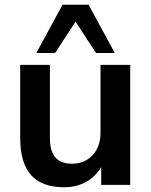

<svg xmlns="http://www.w3.org/2000/svg" viewBox="-20 -778 636 808"><path d="M250 10Q157 10 111 -40.9Q65 -91.9 65 -197V-505H190V-198Q190 -142 213 -115.5Q236 -89 283.3 -89Q336 -89 369.5 -124.8Q403 -160.7 403 -220V-505H528V0H406V-103H420Q398 -49 353.7 -19.5Q309.4 10 250 10ZM133 -555 243 -758H353L463 -555H384L298 -687L212 -555Z"/></svg>

Font: Mulish ExtraLight
Style: Regular
Weight: 200
Designer: Vernon Adams
Foundry: Vernon Adams
Version: Version 3.603